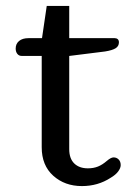

<svg xmlns="http://www.w3.org/2000/svg" viewBox="-20 -616 453 649"><path d="M121 -118V-427H53Q44 -427 38.5 -434Q33 -441 33 -452Q33 -468 44.5 -477.5Q56 -487 76 -487H122L138 -596H214V-487H368Q374 -487 378 -483.5Q382 -480 382 -473Q382 -460 371 -453Q360 -446 335 -442L215 -427H214V-112Q214 -80 231 -63.5Q248 -47 277 -47Q296 -47 311 -53Q326 -59 341 -72Q355 -84 364 -84Q374 -84 381 -77Q388 -70 388 -58Q388 -48 379.5 -36.5Q371 -25 354 -15Q311 13 257 13Q199 13 160 -22Q121 -57 121 -118Z"/></svg>

Font: Maitree Medium
Style: Regular
Weight: 500
Designer: CadsonDemak Team
Foundry: CadsonDemak
Version: Version 1.010